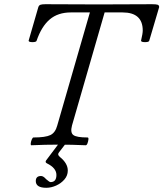

<svg xmlns="http://www.w3.org/2000/svg" viewBox="-20 -687 776 912"><path d="M129 3Q125 3 126 -6Q127 -15 131 -24.5Q135 -34 139 -34Q196 -34 219.5 -45.5Q243 -57 252 -91L407 -628H317Q255 -628 216 -594.5Q177 -561 154 -494Q153 -489 143.5 -487.5Q134 -486 125 -487.5Q116 -489 116 -494L162 -653Q165 -662 172.5 -664.5Q180 -667 196 -667Q260 -667 323 -666.5Q386 -666 450 -666Q513 -666 576 -666.5Q639 -667 702 -667Q722 -667 729 -664.5Q736 -662 736 -653L689 -494Q688 -489 678.5 -487.5Q669 -486 659.5 -487.5Q650 -489 650 -494Q654 -511 656 -523Q658 -535 658 -542Q658 -628 562 -628H477L322 -91Q313 -57 328.5 -45.5Q344 -34 396 -34Q401 -34 400 -24.5Q399 -15 395.5 -6Q392 3 387 3Q323 0 258 0Q194 0 129 3ZM200 205Q150 205 150 173Q150 149 175 149Q186 149 199 164Q215 178 220 178Q248 178 248 144Q248 111 203 89Q193 84 199 75L257 -2H290L260 37Q251 48 265 59Q302 89 302 123Q302 147 286 165.5Q270 184 246.5 194.5Q223 205 200 205Z"/></svg>

Font: Junicode
Style: Italic
Weight: 400
Italic angle: -11°
Designer: Peter S. Baker
Version: Version 2.100; ttfautohint (v1.8.4)